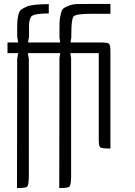

<svg xmlns="http://www.w3.org/2000/svg" viewBox="-20 -752 682 972"><path d="M18 -483V-537H72L67 -567V-578Q67 -582 67 -603.5Q67 -625 67.5 -639.5Q68 -654 72.5 -674.5Q77 -695 86.5 -702.5Q96 -710 114 -718Q142 -731 227 -731V-684Q157 -684 140 -670Q135 -667 131 -652.5Q127 -638 127 -628V-567L122 -537H285L281 -562V-578Q281 -622 281.5 -639.5Q282 -657 287.5 -680Q293 -703 300.5 -709Q308 -715 328 -723Q348 -731 371.5 -731.5Q395 -732 438 -732H539V-682H438Q365 -682 353 -669Q341 -656 341 -578V-562L337 -537H489Q525 -537 532 -530.5Q539 -524 539 -491V0Q495 0 487.5 -6Q480 -12 480 -46V-483H336L340 -458V143Q339 186 331.5 193Q324 200 280 200L281 -458L285 -483H121L126 -453V143Q125 186 117.5 193Q110 200 66 200L67 -453L72 -483Z"/></svg>

Font: Economica
Style: Regular
Weight: 400
Designer: Vicente Lamonaca
Foundry: Vicente Lamonaca
Version: Version 1.101